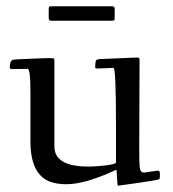

<svg xmlns="http://www.w3.org/2000/svg" viewBox="-20 -572 550 611"><path d="M135 -518.1V-541Q135 -549.6 136.8 -550.8Q138.7 -552 142.8 -552H335.9Q341.3 -552 343.1 -550Q345 -548.1 345 -542V-517.1Q345 -509.8 343.6 -507.9Q342.3 -506.1 335.9 -506.1H142.8Q137.7 -506.1 136.4 -508.2Q135 -510.3 135 -518.1ZM68.1 -353 19 -352.1Q11 -352.1 11 -356.9Q11 -380.6 22.9 -382.1Q24.7 -382.3 25.4 -382.3Q29.8 -383.1 75.3 -385Q120.8 -387 136 -387Q151.1 -387 152.1 -385.1Q153.1 -383.3 153.1 -377.9V-106Q153.1 -42 261 -42Q288.8 -42 319 -46Q349.1 -50 349.1 -54.9V-173.1Q349.1 -356 341.1 -356L291 -354Q283 -354 283 -356.9Q283 -378.7 287.1 -381.3Q291.3 -384 298.1 -384L414.1 -388.9Q424.1 -388.9 424.1 -384V-379.9Q423.1 -141.1 423.1 -97.3Q423.1 -53.5 424.4 -42Q425.8 -30.5 429 -26.7Q432.1 -22.9 439 -22.9L482.9 -29.1Q489 -29.1 489 -16.8Q489 -4.6 487.3 -2.1Q485.6 0.5 421.5 9.8Q357.4 19 355.5 19Q353.5 19 352.3 -6.5Q351.1 -32 350.5 -32Q349.9 -32 340 -27.2Q330.1 -22.5 313.6 -15.7Q297.1 -9 277.3 -2.4Q200.4 23.9 147 8.8Q76.9 -11.2 76.9 -122.1V-279.1Q76.9 -353 68.1 -353Z"/></svg>

Font: Fanwood Text
Style: Regular
Weight: 400
Version: Version 1.1001